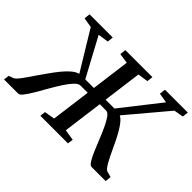

<svg xmlns="http://www.w3.org/2000/svg" viewBox="-165 -1041 1339 1339"><g transform="rotate(45 504.0 -371.5)"><path d="M-31 0 -25.5 -41 10 -53.5Q20.5 -58 35 -75.2Q49.5 -92.5 68 -119Q86.5 -145.5 107.5 -176.5Q132 -211.5 157.8 -248.2Q183.5 -285 210 -317.2Q236.5 -349.5 262.5 -371.2Q288.5 -393 313 -398.5L138 -686.5L65 -698.5L70 -743H298.5L294 -698.5L215.5 -687L369.5 -401H454.5L492 -687.5L417.5 -698.5L423 -743H689.5L684.5 -698.5L607.5 -687.5L570 -401H657L881 -686L808 -698.5L813.5 -743H1039L1033.5 -698.5L963.5 -686.5L717 -393.5Q735 -384.5 752.2 -364Q769.5 -343.5 786.2 -315.2Q803 -287 818.8 -255.2Q834.5 -223.5 849 -192Q861 -166.5 872.2 -143.2Q883.5 -120 894.2 -101.5Q905 -83 914.5 -71Q924 -59 931.5 -56L976 -44L971.5 0H832.5Q818.5 0 802.5 -25.2Q786.5 -50.5 769.5 -90.5Q752.5 -130.5 734.8 -175Q717 -219.5 698.5 -259.5Q680 -299.5 661.8 -324.8Q643.5 -350 625.5 -350H563.5L524.5 -54L605.5 -41L599.5 0H327.5L332 -41L409 -54L447.5 -347H377Q357 -347 333.2 -322Q309.5 -297 284 -257.5Q258.5 -218 233.2 -173.5Q208 -129 184.8 -89.5Q161.5 -50 142.2 -25Q123 0 109.5 0Z"/></g></svg>

Font: Merriweather 24pt Medium
Style: Italic
Weight: 500
Italic angle: -7.8°
Version: Version 2.101